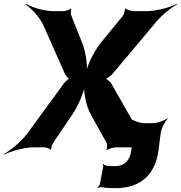

<svg xmlns="http://www.w3.org/2000/svg" viewBox="-93 -769 944 1002"><path d="M335 -547 280 -685C276 -694 275 -717 279 -723L277 -725C272 -719 249 -711 239 -711H185C136 -711 73 -731 43 -749L40 -746C69 -727 114 -680 133 -638L246 -383C250 -375 265 -356 273 -356V-360C265 -360 246 -341 240 -333L50 -73C19 -31 -39 17 -73 35L-71 38C-37 20 33 0 82 0H138C148 0 169 7 172 14L174 12C172 5 180 -17 186 -26L283 -169C315 -216 346 -289 351 -329H347C342 -289 356 -216 382 -169L462 -26C467 -17 467 5 462 12L466 14C472 7 501 0 513 0H582C634 0 697 20 727 38L729 35C699 17 655 -31 636 -73L488 -333C483 -341 463 -360 453 -360V-356C463 -356 487 -375 494 -383L708 -638C739 -680 796 -727 831 -746L830 -749C796 -731 725 -711 673 -711H605C593 -711 566 -719 562 -725L558 -723C561 -717 554 -694 547 -685L434 -547C396 -500 361 -426 355 -385H359C365 -426 355 -500 335 -547ZM447 87 442 89C444 91 446 96 446 99L428 193C426 198 419 206 415 209L419 212C421 209 432 207 438 208C459 212 481 213 510 213C643 213 717 140 734 17L746 -76C749 -100 769 -137 783 -150L781 -152C766 -140 727 -126 703 -126H661C637 -126 599 -140 585 -152L583 -150C596 -137 607 -100 604 -76L592 17C586 63 561 98 507 98C486 98 453 99 447 87Z"/></svg>

Font: Asimov
Style: EdgeWideIt
Weight: 500
Designer: Google
Version: Version 2.000980: 2014